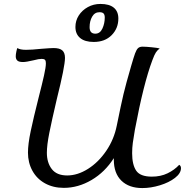

<svg xmlns="http://www.w3.org/2000/svg" viewBox="-20 -946 939 975"><path d="M899 -92Q899 -66 868.5 -42.5Q838 -19 792 -5Q746 9 703 9Q635 9 596.5 -28.5Q558 -66 558 -135V-143Q513 -72 445 -32Q377 8 304 8Q250 8 208.5 -15Q167 -38 144.5 -79Q122 -120 122 -171Q122 -214 136 -280.5Q150 -347 176 -450Q194 -520 203.5 -562.5Q213 -605 213 -625Q213 -637 208.5 -642Q204 -647 192 -647Q177 -647 151 -640Q113 -631 97 -631Q76 -631 68 -638.5Q60 -646 60 -660Q60 -670 63 -684Q66 -698 68 -702Q82 -693 112 -693Q141 -693 188 -698Q238 -702 252 -702Q283 -702 296.5 -690Q310 -678 310 -652Q310 -609 269 -445Q243 -334 230.5 -271.5Q218 -209 218 -170Q218 -120 243 -87.5Q268 -55 321 -55Q374 -55 427 -88.5Q480 -122 519.5 -180Q559 -238 573 -308Q595 -417 607 -467.5Q619 -518 646 -611Q659 -656 666 -675Q673 -694 681 -701.5Q689 -709 704 -709Q721 -709 750.5 -706Q780 -703 791 -700Q779 -691 771.5 -679.5Q764 -668 754 -641Q709 -522 665 -287Q658 -247 654.5 -221Q651 -195 651 -168Q651 -110 671.5 -79.5Q692 -49 751 -49Q796 -49 831 -66Q866 -83 890 -109Q899 -104 899 -92ZM363 -809Q363 -841 380 -867.5Q397 -894 426 -910Q455 -926 490 -926Q535 -926 558 -907Q581 -888 581 -852Q581 -802 547 -767.5Q513 -733 456 -733Q411 -733 387 -753Q363 -773 363 -809ZM512 -857Q512 -871 506 -877.5Q500 -884 485 -884Q461 -884 448 -861.5Q435 -839 435 -808Q435 -775 464 -775Q488 -775 500 -801Q512 -827 512 -857Z"/></svg>

Font: Charmonman
Style: Bold
Weight: 700
Designer: Ekaluck Peanpanawate
Foundry: Cadson Demak Co.,Ltd.
Version: Version 1.000; ttfautohint (v1.6)